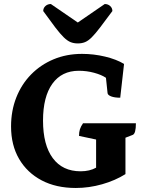

<svg xmlns="http://www.w3.org/2000/svg" viewBox="-20 -923 732 955"><path d="M357 12Q259 12 187 -26Q115 -64 75 -132.5Q35 -201 35 -294Q35 -372 61 -438Q87 -504 134.5 -552.5Q182 -601 246.5 -628Q311 -655 388 -655Q446 -655 502.5 -641.5Q559 -628 597 -605L578 -437Q550 -437 533 -443.5Q516 -450 515 -460L507 -536Q485 -551 448 -561Q411 -571 372 -571Q287 -571 240.5 -506.5Q194 -442 194 -323Q194 -202 242.5 -136.5Q291 -71 381 -71Q426 -71 458 -89V-229L373 -247Q373 -266 377.5 -280Q382 -294 393 -310H656Q656 -258 640 -252L604 -238V-57Q553 -25 488 -6.5Q423 12 357 12ZM367 -707Q347 -707 331 -713.5Q315 -720 297 -737.5Q279 -755 255 -786.5Q231 -818 195 -868Q195 -883 206 -893Q217 -903 233 -903L367 -811L501 -903Q517 -903 528 -893Q539 -883 539 -868Q502 -818 478 -786.5Q454 -755 436.5 -737.5Q419 -720 403 -713.5Q387 -707 367 -707Z"/></svg>

Font: Petrona ExtraBold
Style: Regular
Weight: 800
Designer: Ringo R. Seeber
Foundry: Ringo R. Seeber
Version: Version 2.001; ttfautohint (v1.8.3)